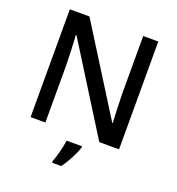

<svg xmlns="http://www.w3.org/2000/svg" viewBox="-162 -844 1100 1195"><g transform="rotate(20 388.0 -246.5)"><path d="M681 0V-714H581V-330C582 -265 586 -182 588 -140H585L225 -714H95V0H193V-380C192 -452 188 -524 185 -577H189L550 0ZM458 70V61H356C351 104 332 174 318 209V221H378C413 175 446 109 458 70Z"/></g></svg>

Font: Noto Sans Gujarati UI Medium
Style: Regular
Weight: 500
Designer: Jelle Bosma - Monotype Design Team, Universal Thirst
Foundry: Monotype Imaging Inc.
Version: Version 2.106